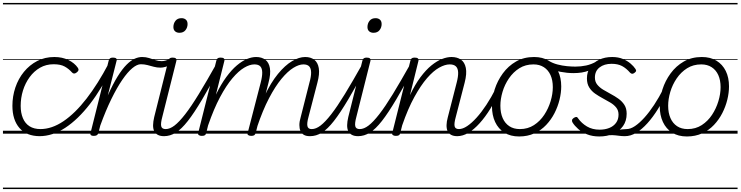

<svg xmlns="http://www.w3.org/2000/svg" viewBox="-20 -905 5014 1300"><path d="M250 17Q160 17 112 -38Q64 -93 64 -189Q64 -253 84 -312.5Q104 -372 142 -418.5Q180 -465 232 -492Q284 -519 348 -519Q402 -519 443.5 -498.5Q485 -478 507 -446Q513 -437 511.5 -430Q510 -423 500 -415Q490 -407 482 -407Q474 -407 467 -415Q446 -439 418 -454.5Q390 -470 343 -470Q292 -470 251 -446.5Q210 -423 180.5 -382.5Q151 -342 135.5 -292Q120 -242 120 -188Q120 -141 135 -105Q150 -69 180 -50Q210 -31 255 -31Q266 -31 271 -23.5Q276 -16 275 -6.5Q274 3 267.5 10Q261 17 250 17ZM0 365H523V375H0ZM0 -20H523V0H0ZM0 -505H523V-500H0ZM0 -885H523V-875H0Z M247 17Q235 17 229 10Q223 3 224 -6.5Q225 -16 232.5 -23.5Q240 -31 253 -31Q331 -31 410 -84.5Q489 -138 566 -237.5Q643 -337 715 -474Q719 -482 727.5 -480.5Q736 -479 741.5 -472.5Q747 -466 743 -457Q671 -307 589.5 -201.5Q508 -96 421.5 -39.5Q335 17 247 17ZM523 365V375ZM523 -20V0ZM523 -505V-500ZM523 -885V-875Z M615 15Q602 15 596 10.5Q590 6 593 -5L716 -495Q719 -506 725.5 -510.5Q732 -515 745 -515Q761 -515 767 -509Q773 -503 769 -492L710 -259Q745 -337 776.5 -387.5Q808 -438 837 -467Q866 -496 892 -507.5Q918 -519 942 -519Q954 -519 958.5 -511.5Q963 -504 961 -494Q959 -484 952 -477Q945 -470 933 -470Q908 -470 876 -443.5Q844 -417 808 -364.5Q772 -312 734 -234.5Q696 -157 659 -55L646 -4Q643 6 635.5 10.5Q628 15 615 15ZM523 365H927V375H523ZM523 -20H927V0H523ZM523 -505H927V-500H523ZM523 -885H927V-875H523Z M1067 -447Q1043 -447 1021 -453Q999 -459 978 -464.5Q957 -470 934 -470Q924 -470 919.5 -477Q915 -484 915.5 -494Q916 -504 923 -511.5Q930 -519 942 -519Q968 -519 989.5 -512Q1011 -505 1032 -498Q1053 -491 1074 -491Q1087 -491 1100 -494.5Q1113 -498 1128 -504Q1136 -508 1142.5 -502Q1149 -496 1150 -487.5Q1151 -479 1141 -472Q1120 -458 1101 -452.5Q1082 -447 1067 -447ZM927 365V375ZM927 -20V0ZM927 -505V-500ZM927 -885V-875Z M1091 17Q1065 17 1048.5 8Q1032 -1 1024 -17.5Q1016 -34 1016.5 -58Q1017 -82 1024 -112L1120 -495Q1123 -506 1129.5 -510.5Q1136 -515 1149 -515Q1165 -515 1171 -509Q1177 -503 1174 -492L1079 -114Q1067 -70 1071.5 -50.5Q1076 -31 1102 -31Q1113 -31 1117.5 -23.5Q1122 -16 1120.5 -7Q1119 2 1111.5 9.5Q1104 17 1091 17ZM1195 -683Q1177 -683 1165.5 -693Q1154 -703 1154 -722Q1154 -746 1168 -764Q1182 -782 1209 -782Q1227 -782 1238.5 -772Q1250 -762 1250 -742Q1250 -719 1236 -701Q1222 -683 1195 -683ZM927 365H1252V375H927ZM927 -20H1252V0H927ZM927 -505H1252V-500H927ZM927 -885H1252V-875H927Z M1090 17Q1079 17 1074 9.5Q1069 2 1070 -7Q1071 -16 1079.5 -23.5Q1088 -31 1102 -31Q1130 -31 1161.5 -55Q1193 -79 1233.5 -131Q1274 -183 1326 -268Q1378 -353 1447 -476Q1452 -486 1461 -485.5Q1470 -485 1476 -478Q1482 -471 1477 -461Q1404 -325 1349.5 -233Q1295 -141 1252 -86Q1209 -31 1170.5 -7Q1132 17 1090 17ZM1252 365V375ZM1252 -20V0ZM1252 -505V-500ZM1252 -885V-875Z M2078 17Q2053 17 2037.5 8Q2022 -1 2014.5 -18Q2007 -35 2007 -58.5Q2007 -82 2016 -112L2075 -345Q2087 -387 2086.5 -414.5Q2086 -442 2073.5 -455.5Q2061 -469 2034 -469Q2004 -469 1966 -445.5Q1928 -422 1886 -371.5Q1844 -321 1801.5 -240Q1759 -159 1720 -43H1697Q1729 -166 1771.5 -256Q1814 -346 1862 -404.5Q1910 -463 1957.5 -491Q2005 -519 2046 -519Q2084 -519 2108 -500.5Q2132 -482 2138.5 -443.5Q2145 -405 2129 -345L2069 -114Q2057 -71 2061.5 -51Q2066 -31 2090 -31Q2100 -31 2104.5 -23.5Q2109 -16 2107.5 -7Q2106 2 2099 9.5Q2092 17 2078 17ZM1346 15Q1334 15 1326.5 10Q1319 5 1322 -5L1445 -495Q1448 -506 1454 -510.5Q1460 -515 1474 -515Q1490 -515 1496 -509Q1502 -503 1499 -492L1442 -264Q1476 -334 1512 -383Q1548 -432 1583.5 -462Q1619 -492 1652 -505.5Q1685 -519 1714 -519Q1752 -519 1776.5 -500.5Q1801 -482 1807.5 -443.5Q1814 -405 1798 -345L1711 -4Q1708 6 1701.5 10.5Q1695 15 1681 15Q1669 15 1661 10Q1653 5 1657 -5L1745 -345Q1756 -387 1755.5 -414.5Q1755 -442 1742.5 -455.5Q1730 -469 1702 -469Q1671 -469 1633 -446.5Q1595 -424 1553.5 -375Q1512 -326 1470 -247.5Q1428 -169 1389 -56L1376 -4Q1374 6 1367.5 10.5Q1361 15 1346 15ZM1252 365H2241V375H1252ZM1252 -20H2241V0H1252ZM1252 -505H2241V-500H1252ZM1252 -885H2241V-875H1252Z M2079 17Q2068 17 2063 9.5Q2058 2 2059 -7Q2060 -16 2068.5 -23.5Q2077 -31 2091 -31Q2119 -31 2150.5 -55Q2182 -79 2222.5 -131Q2263 -183 2315 -268Q2367 -353 2436 -476Q2441 -486 2450 -485.5Q2459 -485 2465 -478Q2471 -471 2466 -461Q2393 -325 2338.5 -233Q2284 -141 2241 -86Q2198 -31 2159.5 -7Q2121 17 2079 17ZM2241 365V375ZM2241 -20V0ZM2241 -505V-500ZM2241 -885V-875Z M2405 17Q2379 17 2362.5 8Q2346 -1 2338 -17.5Q2330 -34 2330.5 -58Q2331 -82 2338 -112L2434 -495Q2437 -506 2443.5 -510.5Q2450 -515 2463 -515Q2479 -515 2485 -509Q2491 -503 2488 -492L2393 -114Q2381 -70 2385.5 -50.5Q2390 -31 2416 -31Q2427 -31 2431.5 -23.5Q2436 -16 2434.5 -7Q2433 2 2425.5 9.5Q2418 17 2405 17ZM2509 -683Q2491 -683 2479.5 -693Q2468 -703 2468 -722Q2468 -746 2482 -764Q2496 -782 2523 -782Q2541 -782 2552.5 -772Q2564 -762 2564 -742Q2564 -719 2550 -701Q2536 -683 2509 -683ZM2241 365H2566V375H2241ZM2241 -20H2566V0H2241ZM2241 -505H2566V-500H2241ZM2241 -885H2566V-875H2241Z M2404 17Q2393 17 2388 9.5Q2383 2 2384 -7Q2385 -16 2393.5 -23.5Q2402 -31 2416 -31Q2444 -31 2475.5 -55Q2507 -79 2547.5 -131Q2588 -183 2640 -268Q2692 -353 2761 -476Q2766 -486 2775 -485.5Q2784 -485 2790 -478Q2796 -471 2791 -461Q2718 -325 2663.5 -233Q2609 -141 2566 -86Q2523 -31 2484.5 -7Q2446 17 2404 17ZM2566 365V375ZM2566 -20V0ZM2566 -505V-500ZM2566 -885V-875Z M3076 17Q3051 17 3034.5 8Q3018 -1 3010.5 -17.5Q3003 -34 3003.5 -58Q3004 -82 3012 -111L3072 -345Q3083 -387 3082 -414.5Q3081 -442 3067 -455.5Q3053 -469 3025 -469Q2993 -469 2953.5 -447Q2914 -425 2871.5 -376Q2829 -327 2785.5 -248Q2742 -169 2703 -56L2690 -4Q2688 6 2681.5 10.5Q2675 15 2660 15Q2648 15 2640.5 10Q2633 5 2636 -5L2759 -495Q2762 -506 2768 -510.5Q2774 -515 2788 -515Q2804 -515 2810 -509Q2816 -503 2813 -492L2756 -261Q2790 -333 2827 -382.5Q2864 -432 2901 -462Q2938 -492 2972.5 -505.5Q3007 -519 3037 -519Q3075 -519 3100.5 -501.5Q3126 -484 3134 -445.5Q3142 -407 3126 -345L3066 -113Q3054 -70 3058 -50.5Q3062 -31 3088 -31Q3098 -31 3102 -23.5Q3106 -16 3105 -7Q3104 2 3096.5 9.5Q3089 17 3076 17ZM2566 365H3237V375H2566ZM2566 -20H3237V0H2566ZM2566 -505H3237V-500H2566ZM2566 -885H3237V-875H2566Z M3075 17Q3064 17 3059 9.5Q3054 2 3055 -7Q3056 -16 3064.5 -23.5Q3073 -31 3087 -31Q3113 -31 3143.5 -51.5Q3174 -72 3207 -108.5Q3240 -145 3273 -195Q3306 -245 3337 -306Q3342 -315 3350.5 -314.5Q3359 -314 3365 -307.5Q3371 -301 3367 -292Q3335 -225 3300 -168.5Q3265 -112 3227.5 -70.5Q3190 -29 3152 -6Q3114 17 3075 17ZM3237 365V375ZM3237 -20V0ZM3237 -505V-500ZM3237 -885V-875Z M3495 19Q3436 19 3395 -7Q3354 -33 3332.5 -79Q3311 -125 3311 -186Q3311 -242 3329.5 -300Q3348 -358 3384.5 -408Q3421 -458 3474 -488.5Q3527 -519 3596 -519Q3654 -519 3695 -494Q3736 -469 3758 -424.5Q3780 -380 3780 -320Q3780 -277 3768.5 -230Q3757 -183 3734.5 -139Q3712 -95 3678 -59Q3644 -23 3598 -2Q3552 19 3495 19ZM3500 -31Q3554 -31 3595.5 -58Q3637 -85 3665 -127.5Q3693 -170 3708 -219.5Q3723 -269 3723 -315Q3723 -362 3707.5 -396.5Q3692 -431 3662.5 -450Q3633 -469 3592 -469Q3538 -469 3496.5 -443Q3455 -417 3426 -374.5Q3397 -332 3382.5 -283Q3368 -234 3368 -189Q3368 -141 3383.5 -105.5Q3399 -70 3428.5 -50.5Q3458 -31 3500 -31ZM3237 365H3838V375H3237ZM3237 -20H3838V0H3237ZM3237 -505H3838V-500H3237ZM3237 -885H3838V-875H3237Z M3862 -410Q3820 -410 3773.5 -419Q3727 -428 3683 -455Q3670 -463 3670.5 -474Q3671 -485 3679.5 -491.5Q3688 -498 3696 -493Q3722 -477 3754.5 -468.5Q3787 -460 3819 -457Q3851 -454 3876 -454Q3913 -454 3948.5 -461.5Q3984 -469 4017 -488Q4027 -493 4033.5 -487Q4040 -481 4040 -471.5Q4040 -462 4028 -455Q3997 -438 3970.5 -428Q3944 -418 3918.5 -414Q3893 -410 3862 -410ZM3839 365V375ZM3839 -20V0ZM3839 -505V-500ZM3839 -885V-875Z M4095 -7Q4123 -17 4148 -22Q4173 -27 4192.5 -29Q4212 -31 4223 -31Q4232 -31 4235.5 -23.5Q4239 -16 4237 -7Q4235 2 4228 9.5Q4221 17 4210 17Q4189 17 4169 14Q4149 11 4126 10Q4103 9 4073 15ZM4038 19Q3991 19 3955 4.5Q3919 -10 3894.5 -32Q3870 -54 3857 -75Q3852 -83 3853 -91Q3854 -99 3864 -106Q3873 -112 3880.5 -113Q3888 -114 3894 -104Q3918 -70 3954.5 -48.5Q3991 -27 4040 -27Q4076 -27 4105 -38.5Q4134 -50 4151 -73Q4168 -96 4168 -129Q4168 -157 4152.5 -176.5Q4137 -196 4112.5 -210.5Q4088 -225 4061 -239.5Q4034 -254 4009.5 -271Q3985 -288 3969.5 -313Q3954 -338 3954 -374Q3954 -418 3976 -450Q3998 -482 4036.5 -500.5Q4075 -519 4125 -519Q4166 -519 4197 -506Q4228 -493 4249.5 -474.5Q4271 -456 4282 -439Q4288 -430 4287 -424.5Q4286 -419 4275 -411Q4267 -405 4260 -405.5Q4253 -406 4246 -413Q4220 -443 4191.5 -458Q4163 -473 4121 -473Q4071 -473 4039.5 -448.5Q4008 -424 4008 -380Q4008 -352 4023.5 -332.5Q4039 -313 4063.5 -298Q4088 -283 4115.5 -268.5Q4143 -254 4167.5 -236.5Q4192 -219 4207.5 -195Q4223 -171 4223 -135Q4223 -86 4198.5 -51.5Q4174 -17 4132 1Q4090 19 4038 19ZM3838 365H4373V375H3838ZM3838 -20H4373V0H3838ZM3838 -505H4373V-500H3838ZM3838 -885H4373V-875H3838Z M4211 17Q4200 17 4195 9.5Q4190 2 4191 -7Q4192 -16 4200.5 -23.5Q4209 -31 4223 -31Q4249 -31 4279.5 -51.5Q4310 -72 4343 -108.5Q4376 -145 4409 -195Q4442 -245 4473 -306Q4478 -315 4486.5 -314.5Q4495 -314 4501 -307.5Q4507 -301 4503 -292Q4471 -225 4436 -168.5Q4401 -112 4363.5 -70.5Q4326 -29 4288 -6Q4250 17 4211 17ZM4373 365V375ZM4373 -20V0ZM4373 -505V-500ZM4373 -885V-875Z M4631 19Q4572 19 4531 -7Q4490 -33 4468.5 -79Q4447 -125 4447 -186Q4447 -242 4465.5 -300Q4484 -358 4520.5 -408Q4557 -458 4610 -488.5Q4663 -519 4732 -519Q4790 -519 4831 -494Q4872 -469 4894 -424.5Q4916 -380 4916 -320Q4916 -277 4904.5 -230Q4893 -183 4870.5 -139Q4848 -95 4814 -59Q4780 -23 4734 -2Q4688 19 4631 19ZM4636 -31Q4690 -31 4731.5 -58Q4773 -85 4801 -127.5Q4829 -170 4844 -219.5Q4859 -269 4859 -315Q4859 -362 4843.5 -396.5Q4828 -431 4798.5 -450Q4769 -469 4728 -469Q4674 -469 4632.5 -443Q4591 -417 4562 -374.5Q4533 -332 4518.5 -283Q4504 -234 4504 -189Q4504 -141 4519.5 -105.5Q4535 -70 4564.5 -50.5Q4594 -31 4636 -31ZM4373 365H4974V375H4373ZM4373 -20H4974V0H4373ZM4373 -505H4974V-500H4373ZM4373 -885H4974V-875H4373Z"/></svg>

Font: Playwrite IS Guides
Style: Regular
Weight: 400
Designer: Veronika Burian, José Scaglione
Foundry: TypeTogether
Version: Version 1.003